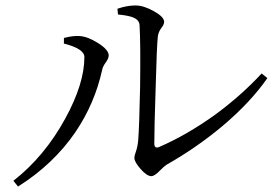

<svg xmlns="http://www.w3.org/2000/svg" viewBox="-20 -702 1019 703"><path d="M534 -57Q518 -57 495 -83Q472 -109 472 -124Q472 -132 477 -145Q484 -165 486 -188Q490 -237 493 -384Q495 -543 491 -610Q490 -628 470 -637Q453 -645 412 -649L410 -670Q445 -682 476 -682Q506 -682 543.5 -661Q581 -640 581 -622Q581 -612 571 -600Q560 -585 558 -569Q554 -536 550 -383Q545 -237 545 -176Q545 -158 561 -163Q665 -208 769 -283Q864 -353 938 -433L959 -416Q897 -327 794 -240Q698 -160 590 -99Q581 -93 566 -78Q546 -57 534 -57ZM46 -19 29 -40Q143 -129 219 -268Q289 -396 289 -493Q289 -523 216 -542H214V-563Q248 -572 272 -570Q301 -568 338 -545Q378 -520 378 -499Q378 -488 367 -473Q356 -458 354 -446Q327 -323 256 -218Q175 -100 46 -19Z"/></svg>

Font: Cactus Classical Serif
Style: Regular
Weight: 400
Designer: Henry Chan (via Glyphwiki)、田海東、宇文滿月
Foundry: Moonlit Owen
Version: Version 1.000